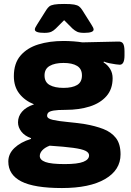

<svg xmlns="http://www.w3.org/2000/svg" viewBox="-20 -738 663 970"><path d="M293 212Q153 212 87.5 178.5Q22 145 22 78Q22 39 53 9.5Q84 -20 136 -36L137 -40Q105 -51 88 -73Q71 -95 71 -120Q71 -150 91 -173.5Q111 -197 152 -211Q106 -229 78 -264.5Q50 -300 50 -353Q50 -418 83.5 -457Q117 -496 173.5 -513.5Q230 -531 301 -531Q326 -531 352 -529Q378 -527 396 -524L577 -528Q595 -529 602 -517.5Q609 -506 609 -478V-458Q609 -411 585 -411Q580 -411 565 -413Q550 -415 533 -418.5Q516 -422 505 -427L503 -423Q524 -410 536.5 -389.5Q549 -369 549 -343Q549 -288 518 -252.5Q487 -217 433.5 -200Q380 -183 312 -183Q271 -183 251 -179.5Q231 -176 224.5 -169.5Q218 -163 218 -153Q218 -139 246.5 -132.5Q275 -126 318.5 -122Q362 -118 409 -111Q461 -102 501.5 -86.5Q542 -71 565.5 -41Q589 -11 589 42Q589 121 511 166.5Q433 212 293 212ZM301 -294Q345 -294 369.5 -308.5Q394 -323 394 -357Q394 -390 369.5 -405Q345 -420 301 -420Q257 -420 231 -405Q205 -390 205 -357Q205 -323 231 -308.5Q257 -294 301 -294ZM307 91Q372 91 401 79.5Q430 68 430 47Q430 33 412 24Q394 15 350.5 9Q307 3 231 -2Q207 7 194 21Q181 35 181 50Q181 70 209.5 80.5Q238 91 307 91ZM204 -572Q156 -572 156 -589Q156 -597 168 -615L214 -688Q221 -699 229 -705.5Q237 -712 254 -715Q271 -718 304 -718Q338 -718 354.5 -715Q371 -712 379.5 -705.5Q388 -699 395 -688L441 -615Q453 -597 453 -589Q453 -572 405 -572Q382 -572 370 -577.5Q358 -583 346 -594L304 -636L262 -594Q251 -583 239 -577.5Q227 -572 204 -572Z"/></svg>

Font: Asap Semi Expanded ExtraBold
Style: Regular
Weight: 800
Width: 6
Designer: Pablo Cosgaya
Foundry: Omnibus-Type
Version: Version 3.001; ttfautohint (v1.8.4.7-5d5b)